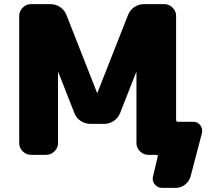

<svg xmlns="http://www.w3.org/2000/svg" viewBox="-20 -750 1002 930"><path d="M916 -160Q938 -160 950.5 -143Q963 -126 958 -105L903 105Q896 129 876 144.5Q856 160 831 160H765Q743 160 729.5 143Q716 126 721 105L744 8Q746 0 737 0H698Q675 0 658 -17Q641 -34 641 -57V-399Q641 -400 640 -400Q639 -400 639 -399L562 -203Q553 -179 531.5 -164.5Q510 -150 484 -150H418Q392 -150 370.5 -164.5Q349 -179 340 -203L263 -399Q263 -400 262 -400Q261 -400 261 -399V-57Q261 -34 244 -17Q227 0 204 0H130Q107 0 90 -17Q73 -34 73 -57V-673Q73 -696 90 -713Q107 -730 130 -730H224Q250 -730 271.5 -715.5Q293 -701 302 -677L450 -301Q450 -300 451 -300Q452 -300 452 -301L600 -677Q609 -701 630.5 -715.5Q652 -730 678 -730H776Q799 -730 816 -713Q833 -696 833 -673V-169Q833 -160 842 -160Z"/></svg>

Font: Rounded Mplus 1c Black
Style: Regular
Weight: 900
Version: Version 1.059.20150529